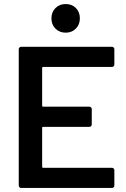

<svg xmlns="http://www.w3.org/2000/svg" viewBox="-20 -932 623 952"><path d="M535 -600H194Q189 -600 189 -595V-408Q189 -403 194 -403H423Q428 -403 431.5 -399.5Q435 -396 435 -391V-315Q435 -310 431.5 -306.5Q428 -303 423 -303H194Q189 -303 189 -298V-105Q189 -100 194 -100H535Q540 -100 543.5 -96.5Q547 -93 547 -88V-12Q547 -7 543.5 -3.5Q540 0 535 0H85Q80 0 76.5 -3.5Q73 -7 73 -12V-688Q73 -693 76.5 -696.5Q80 -700 85 -700H535Q540 -700 543.5 -696.5Q547 -693 547 -688V-612Q547 -607 543.5 -603.5Q540 -600 535 -600ZM235 -841Q235 -872 255 -892Q275 -912 306 -912Q337 -912 356.5 -892Q376 -872 376 -841Q376 -810 356 -790Q336 -770 306 -770Q275 -770 255 -790Q235 -810 235 -841Z"/></svg>

Font: Barlow SemiBold
Style: Regular
Weight: 600
Designer: Jeremy Tribby
Foundry: Tribby Type
Version: Version 1.422